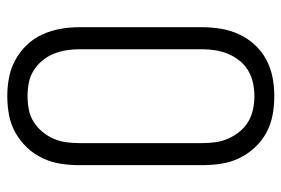

<svg xmlns="http://www.w3.org/2000/svg" viewBox="-146 -638 791 540"><g transform="rotate(90 250.0 -367.5)"><path d="M250 8Q277 8 303.5 3Q330 -2 353 -15Q376 -28 394.5 -47.5Q413 -67 424.5 -91.5Q436 -116 440 -142Q444 -168 444 -195V-540Q444 -567 440 -593.5Q436 -620 424.5 -644Q413 -668 394.5 -688Q376 -708 353 -720.5Q330 -733 303.5 -738Q277 -743 250 -743Q223 -743 197 -738Q171 -733 147.5 -720.5Q124 -708 105.5 -688Q87 -668 76 -644Q65 -620 60.5 -593.5Q56 -567 56 -540V-195Q56 -168 60.5 -142Q65 -116 76 -91.5Q87 -67 105.5 -47.5Q124 -28 147.5 -15Q171 -2 197 3Q223 8 250 8ZM250 -49Q231 -49 212.5 -52.5Q194 -56 178 -66Q162 -76 150 -90.5Q138 -105 131 -122Q124 -139 121 -157.5Q118 -176 118 -195V-540Q118 -559 121 -577.5Q124 -596 131 -613Q138 -630 150 -645Q162 -660 178 -669.5Q194 -679 212.5 -683Q231 -687 250 -687Q269 -687 287.5 -683Q306 -679 322 -669.5Q338 -660 350 -645Q362 -630 369.5 -613Q377 -596 379.5 -577.5Q382 -559 382 -540V-195Q382 -176 379.5 -157.5Q377 -139 369.5 -122Q362 -105 350 -90.5Q338 -76 322 -66Q306 -56 287.5 -52.5Q269 -49 250 -49Z"/></g></svg>

Font: Iosevka SS09 Light
Style: Regular
Weight: 300
Monospace: yes
Designer: Belleve Invis
Foundry: Belleve Invis
Version: Version 5.2.1; ttfautohint (v1.8.3)